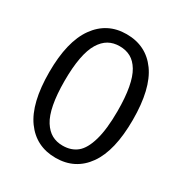

<svg xmlns="http://www.w3.org/2000/svg" viewBox="-167 -822 907 957"><g transform="rotate(30 287.0 -343.5)"><path d="M287.1 -699.2Q399.9 -699.2 463.4 -611.1Q526.9 -522.9 526.9 -344.2Q526.9 -167 463.4 -77.4Q399.9 12.2 287.1 12.2Q174.8 12.2 110.8 -76.2Q46.9 -164.6 46.9 -342.8Q46.9 -518.6 111.3 -608.9Q175.8 -699.2 287.1 -699.2ZM287.1 -629.9Q251.5 -629.9 224.1 -614.5Q196.8 -599.1 176.3 -565.7Q155.8 -532.2 145.3 -476.3Q134.8 -420.4 134.8 -342.8Q134.8 -265.1 145.5 -209.2Q156.2 -153.3 177 -120.6Q197.8 -87.9 224.9 -73Q252 -58.1 287.1 -58.1Q336.4 -58.1 369.1 -84.7Q401.9 -111.3 420.4 -175.8Q439 -240.2 439 -344.2Q439 -421.9 428.7 -477.5Q418.5 -533.2 398.4 -566.4Q378.4 -599.6 351.1 -614.7Q323.7 -629.9 287.1 -629.9Z"/></g></svg>

Font: Fira Sans Compressed Book
Style: Regular
Weight: 350
Width: 1
Designer: Carrois Corporate & Edenspiekermann AG
Foundry: Carrois Corporate GbR & Edenspiekermann AG
Version: Version 4.203;PS 004.203;hotconv 1.0.88;makeotf.lib2.5.64775